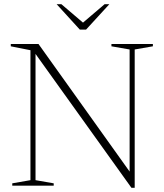

<svg xmlns="http://www.w3.org/2000/svg" viewBox="-20 -878 774 908"><path d="M124 -26V-640.5L31 -659V-670H162L593 -66.5V-644L507 -659V-670H703V-659L617 -644V10H601.5L148 -623V-26L234 -11V0H38V-11ZM497 -858 387 -738H357.5L248 -858H270.5L372.5 -771L474.5 -858Z"/></svg>

Font: Newsreader Text ExtraLight
Style: Regular
Weight: 275
Designer: Hugues Gentile
Foundry: Production Type
Version: Version 1.001